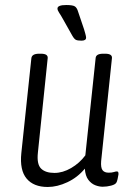

<svg xmlns="http://www.w3.org/2000/svg" viewBox="-20 -738 523 765"><path d="M170 7Q114 7 86 -26.5Q58 -60 65 -128L105 -506Q107 -524 136 -524H143Q172 -524 170 -506L131 -130Q126 -84 143.5 -66.5Q161 -49 197 -49Q230 -49 263.5 -68.5Q297 -88 320 -119L361 -506Q362 -524 391 -524H399Q428 -524 426 -506L383 -96Q381 -70 388.5 -60Q396 -50 413 -50Q426 -50 433.5 -52.5Q441 -55 446 -55Q453 -55 452 -43Q451 -35 448.5 -24.5Q446 -14 444 -11Q440 -3 423 1.5Q406 6 389 6Q375 6 359.5 0Q344 -6 332 -21.5Q320 -37 318 -66Q289 -31 248.5 -12Q208 7 170 7ZM305 -576Q290 -576 283 -579Q276 -582 268 -596L232 -660Q222 -678 215.5 -687.5Q209 -697 209 -704Q209 -718 244 -718Q271 -718 279 -712Q287 -706 291 -692L315 -621Q317 -614 320 -603.5Q323 -593 323 -588Q323 -576 305 -576Z"/></svg>

Font: Asap Condensed Condensed Light
Style: Italic
Weight: 300
Width: 3
Italic angle: -6°
Designer: Pablo Cosgaya
Foundry: Omnibus-Type
Version: Version 3.001; ttfautohint (v1.8.4.7-5d5b)